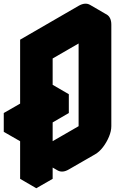

<svg xmlns="http://www.w3.org/2000/svg" viewBox="-20 -976 655 1021"><path d="M87 -325 173 -375V-715L485 -895Q519 -915 545.5 -900Q572 -885 572 -845V-305Q572 -279 559.5 -249Q547 -219 527.5 -193.5Q508 -168 485 -155L346 -75Q312 -55 286 -70Q260 -85 260 -125V-25L173 25V-275L87 -225ZM260 -425 346 -475V-375L260 -325V-125L485 -255V-795L260 -665ZM260 -125Q260 -85 286 -70L199 -120Q173 -135 173 -175ZM485 -795V-255L398 -305V-845ZM485 -255 260 -125 173 -175 398 -305ZM545 -900Q519 -915 485 -895L173 -715L87 -765L398 -945Q433 -965 459 -950ZM173 -375 87 -325 0 -375 87 -425ZM173 -275V25L87 -25V-325ZM346 -475 260 -425 173 -475 260 -525ZM173 -715V-375L87 -425V-765ZM87 -325V-225L0 -275V-375Z"/></svg>

Font: Nabla
Style: Regular
Weight: 400
Designer: Arthur Reinders Folmer
Foundry: Typearture
Version: Version 1.002